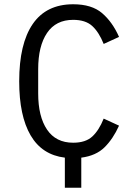

<svg xmlns="http://www.w3.org/2000/svg" viewBox="-20 -730 640 900"><path d="M284 9Q177 -4 123.5 -95.5Q70 -187 70 -349Q70 -525 133.5 -617.5Q197 -710 323 -710Q410 -710 458.5 -668.5Q507 -627 538 -557L466 -524Q444 -579 412.5 -608Q381 -637 323 -637Q242 -637 200.5 -575.5Q159 -514 159 -406V-292Q159 -184 200.5 -122.5Q242 -61 323 -61Q381 -61 412.5 -90Q444 -119 466 -174L538 -141Q510 -79 470 -39.5Q430 0 361 9V150H284Z"/></svg>

Font: iA Writer Duo V
Style: Regular
Weight: 400
Designer: Mike Abbink, Paul van der Laan, Pieter van Rosmalen, Oliver Reichenstein
Foundry: Information Architects Inc.
Version: Version 2.000